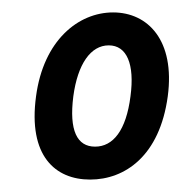

<svg xmlns="http://www.w3.org/2000/svg" viewBox="-20 -285 292 309"><path d="M98 -130C105 -182 126 -212 155 -212C184 -212 197 -182 190 -130C183 -75 162 -49 133 -49C104 -49 91 -75 98 -130ZM38 -130C25 -34 69 4 125 4C181 4 237 -34 250 -130C262 -220 218 -265 162 -265C106 -265 50 -220 38 -130Z"/></svg>

Font: Hussar Tani
Style: DwaKurs
Weight: 700
Foundry: Cannot Into Space Fonts
Version: Version 0.92